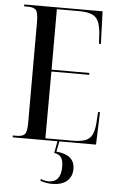

<svg xmlns="http://www.w3.org/2000/svg" viewBox="-62 -756 632 1028"><g transform="rotate(5 254.0 -242.0)"><path d="M26 0V-10H48Q77 -10 89.5 -22.5Q102 -35 102 -84V-628Q102 -678 89.5 -691Q77 -704 48 -704H26V-714H447L453 -539H443L440 -589Q437 -634 425.5 -659Q414 -684 389 -694Q364 -704 320 -704H202V-379H405V-369H202L201 -10H348Q391 -10 415.5 -19.5Q440 -29 451.5 -52Q463 -75 466 -116L470 -175H480L474 0ZM258 230Q226 230 195 219V209Q218 218 237 218Q304 218 304 134Q304 100 292 83.5Q280 67 255 64L268 -6H278L266 56Q365 64 365 141Q365 182 337 206Q309 230 258 230Z"/></g></svg>

Font: Noto Serif Display ExtraCondensed Medium
Style: Regular
Weight: 500
Width: 2
Designer: Monotype Design Team
Foundry: Monotype Imaging Inc.
Version: Version 2.009